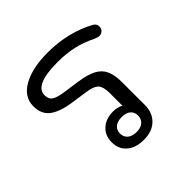

<svg xmlns="http://www.w3.org/2000/svg" viewBox="-155 -726 878 878"><g transform="rotate(-45 284.0 -287.0)"><path d="M185 -87Q185 -130 214 -156Q243 -182 289 -182Q303 -182 317 -178.5Q331 -175 338 -170V-252Q338 -292 323.5 -308.5Q309 -325 267 -331L192 -342Q119 -352 83.5 -378Q48 -404 48 -456Q48 -516 108 -550Q168 -584 269 -584Q335 -584 395.5 -569Q456 -554 504 -527Q520 -518 520 -501Q520 -490 514 -482Q505 -470 490 -470Q480 -470 464 -477Q418 -500 372 -510.5Q326 -521 269 -521Q120 -521 120 -456Q120 -429 138.5 -418Q157 -407 195 -402L272 -391Q327 -383 357 -367Q387 -351 400 -322.5Q413 -294 413 -247V-100Q413 -50 382 -20Q351 10 297 10Q246 10 215.5 -16Q185 -42 185 -87ZM357 -88Q357 -110 342 -123Q327 -136 299 -136Q271 -136 255.5 -123Q240 -110 240 -88Q240 -66 255.5 -52.5Q271 -39 299 -39Q327 -39 342 -52.5Q357 -66 357 -88Z"/></g></svg>

Font: Kodchasan
Style: Regular
Weight: 400
Version: Version 1.000; ttfautohint (v1.6)